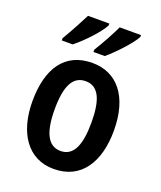

<svg xmlns="http://www.w3.org/2000/svg" viewBox="-143 -856 802 957"><g transform="rotate(20 258.0 -378.0)"><path d="M438 -756V-766H325C310 -733 275 -668 244 -618V-606H304C347 -642 418 -717 438 -756ZM270 -756V-766H157C140 -732 107 -670 76 -618V-606H134C184 -646 249 -715 270 -756ZM474 -272C474 -454 389 -553 259 -553C113 -553 42 -445 42 -272C42 -106 118 10 256 10C404 10 474 -108 474 -272ZM160 -272C160 -394 190 -456 258 -456C326 -456 355 -394 355 -272C355 -151 326 -86 258 -86C190 -86 160 -152 160 -272Z"/></g></svg>

Font: Noto Sans Lao Condensed SemiBold
Style: Regular
Weight: 600
Width: 3
Designer: Monotype Design Team
Foundry: Monotype Imaging Inc.
Version: Version 2.003